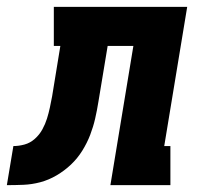

<svg xmlns="http://www.w3.org/2000/svg" viewBox="-76 -540 596 560"><path d="M-56 0 -37 -114Q-21 -114 -4.5 -118.5Q12 -123 25.5 -135Q39 -147 47.5 -162.5Q56 -178 61 -194Q66 -210 69.5 -226.5Q73 -243 76 -259L100 -406H81V-520H470L403 -114H421V0H246L313 -406H238L211 -243Q207 -218 201.5 -194Q196 -170 187 -146.5Q178 -123 164 -100.5Q150 -78 131 -60Q112 -42 89 -28.5Q66 -15 41.5 -8.5Q17 -2 -7.5 -1Q-32 0 -56 0Z"/></svg>

Font: Iosevka Curly Slab Heavy
Style: Italic
Weight: 900
Italic angle: -9°
Monospace: yes
Designer: Belleve Invis
Foundry: Belleve Invis
Version: Version 22.1.2; ttfautohint (v1.8.4)